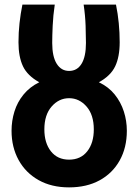

<svg xmlns="http://www.w3.org/2000/svg" viewBox="-20 -796 600 831"><path d="M279 15Q203 15 147 -16.5Q91 -48 60.5 -103.5Q30 -159 30 -230Q30 -273 42.5 -313.5Q55 -354 82 -387Q109 -420 150 -440Q99 -468 79.5 -509Q60 -550 60 -613Q60 -655 64.5 -696Q69 -737 77 -776H217Q210 -729 208 -684.5Q206 -640 206 -610Q206 -551 225.5 -520Q245 -489 279 -489Q314 -489 333 -520Q352 -551 352 -610Q352 -640 350.5 -684.5Q349 -729 342 -776H482Q490 -737 494 -696Q498 -655 498 -613Q498 -550 478.5 -509Q459 -468 408 -440Q450 -420 476.5 -387Q503 -354 516 -313.5Q529 -273 529 -230Q529 -157 498 -101.5Q467 -46 411 -15.5Q355 15 279 15ZM279 -105Q329 -105 357.5 -141Q386 -177 386 -236Q386 -299 354.5 -335Q323 -371 279 -371Q235 -371 203.5 -335Q172 -299 172 -236Q172 -177 200.5 -141Q229 -105 279 -105Z"/></svg>

Font: Ubuntu Sans Mono
Style: Regular
Weight: 400
Monospace: yes
Designer: Dalton Maag Ltd
Foundry: Dalton Maag Ltd
Version: Version 1.006